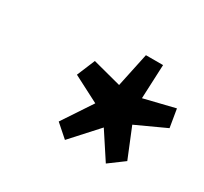

<svg xmlns="http://www.w3.org/2000/svg" viewBox="-81 -824 589 553"><g transform="rotate(30 214.0 -548.0)"><path d="M184 -384 263 -471 320 -384 370 -421 330 -519 428 -564 418 -624 316 -599 321 -712H264L240 -599L145 -624L120 -564L207 -519L142 -421Z"/></g></svg>

Font: Falling Sky
Style: CondObl
Weight: 400
Designer: Paul D. Hunt
Foundry: Adobe Systems Incorporated
Version: Version 1.02